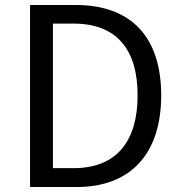

<svg xmlns="http://www.w3.org/2000/svg" viewBox="-20 -753 728 773"><path d="M101 0H288C509 0 629 -137 629 -369C629 -603 509 -733 284 -733H101ZM193 -76V-658H276C449 -658 534 -555 534 -369C534 -184 449 -76 276 -76Z"/></svg>

Font: Noto Sans HK
Style: Regular
Weight: 400
Designer: Ryoko NISHIZUKA 西塚涼子 (kana, bopomofo & ideographs); Paul D. Hunt (Latin, Greek & Cyrillic); Sandoll Communications 산돌커뮤니
Foundry: Adobe
Version: Version 2.004;hotconv 1.0.118;makeotfexe 2.5.65603